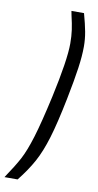

<svg xmlns="http://www.w3.org/2000/svg" viewBox="-188 -785 497 978"><g transform="rotate(10 60.0 -296.5)"><path d="M79 -296Q122 -493 122 -578Q122 -616 117.5 -648Q113 -680 103 -722L99 -743H164Q179 -689 186 -651Q193 -613 193 -575Q193 -527 184 -463Q175 -399 155 -299Q129 -169 105.5 -91.5Q82 -14 53 39Q24 92 -22 150H-90Q-46 85 -22.5 41Q1 -3 24.5 -79.5Q48 -156 79 -296Z"/></g></svg>

Font: Saira Ultra Condensed Medium
Style: Italic
Weight: 500
Width: 1
Italic angle: -12°
Designer: Hector Gatti with collaboration of the Omnibus-Type team
Foundry: Omnibus-Type
Version: Version 1.001; ttfautohint (v1.8)